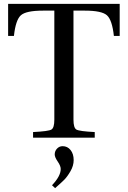

<svg xmlns="http://www.w3.org/2000/svg" viewBox="-20 -712 661 993"><path d="M249 246Q294 199 294 162Q294 146 278.5 123.5Q263 101 263 87Q263 69 275 56.5Q287 44 304 44Q329 44 345 64Q361 84 361 116Q361 145 344.5 173.5Q328 202 312 218Q296 234 265 261ZM22 -526V-692H599V-526H569Q560 -609 533 -633Q506 -657 419 -657H360V-93Q360 -51 375 -42Q390 -33 470 -29V0H151V-29Q231 -33 246 -42Q261 -51 261 -93V-657H202Q115 -657 88 -633Q61 -609 52 -526Z"/></svg>

Font: Heuristica
Style: Regular
Weight: 400
Version: Version 1.0.1 ; ttfautohint (v1.4.1)